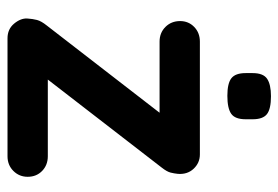

<svg xmlns="http://www.w3.org/2000/svg" viewBox="-138 -622 759 524"><g transform="rotate(90 242.0 -359.5)"><path d="M406 -110Q430 -110 446 -94.5Q462 -79 462 -55Q462 -32 446 -16Q430 0 406 0H84Q59 0 44 -18Q29 -36 30 -54Q31 -69 34 -80.5Q37 -92 49 -107L298 -429L296 -415H93Q69 -415 53 -431Q37 -447 37 -471Q37 -494 53 -509.5Q69 -525 93 -525H401Q424 -525 440 -508Q456 -491 454 -465Q453 -455 450.5 -445Q448 -435 437 -421L192 -104V-110ZM241 -600Q207 -600 193 -611Q179 -622 179 -650V-669Q179 -698 194.5 -708.5Q210 -719 242 -719Q277 -719 291 -708Q305 -697 305 -669V-650Q305 -621 290 -610.5Q275 -600 241 -600Z"/></g></svg>

Font: zvoove
Style: Bold
Weight: 700
Designer: Vernon Adams (Nunito) & Andrew Paglinawan (Quicksand)
Foundry: zvoove
Version: Version 3.006